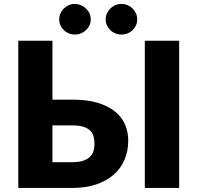

<svg xmlns="http://www.w3.org/2000/svg" viewBox="-20 -930 977 950"><path d="M337.5 -127.5Q371 -127.5 392.5 -135Q414 -142.5 426.2 -155.2Q438.5 -168 443 -184Q447.5 -200 447.5 -217.5Q447.5 -237.5 443 -254.5Q438.5 -271.5 426.2 -283.8Q414 -296 392.5 -302.8Q371 -309.5 337.5 -309.5H239.5V-127.5ZM337.5 -437Q413 -437 465.8 -420.5Q518.5 -404 551.5 -376.2Q584.5 -348.5 599.5 -311.8Q614.5 -275 614.5 -234.5Q614.5 -182 595.8 -138.8Q577 -95.5 541.5 -64.8Q506 -34 454.5 -17Q403 0 337.5 0H70.5V-728.5H239.5V-437ZM866.5 0H696.5V-728.5H866.5ZM429 -834Q429 -818 422.8 -804.5Q416.5 -791 405.5 -780.8Q394.5 -770.5 380 -764.8Q365.5 -759 349 -759Q334 -759 320.2 -764.8Q306.5 -770.5 296 -780.8Q285.5 -791 279.2 -804.5Q273 -818 273 -834Q273 -849.5 279.2 -863.5Q285.5 -877.5 296 -888Q306.5 -898.5 320.2 -904.5Q334 -910.5 349 -910.5Q365.5 -910.5 380 -904.5Q394.5 -898.5 405.5 -888Q416.5 -877.5 422.8 -863.5Q429 -849.5 429 -834ZM659 -834Q659 -818 652.8 -804.5Q646.5 -791 636 -780.8Q625.5 -770.5 611.2 -764.8Q597 -759 581 -759Q565 -759 550.8 -764.8Q536.5 -770.5 526 -780.8Q515.5 -791 509.2 -804.5Q503 -818 503 -834Q503 -849.5 509.2 -863.5Q515.5 -877.5 526 -888Q536.5 -898.5 550.8 -904.5Q565 -910.5 581 -910.5Q597 -910.5 611.2 -904.5Q625.5 -898.5 636 -888Q646.5 -877.5 652.8 -863.5Q659 -849.5 659 -834Z"/></svg>

Font: Lato ExtraBold
Style: Regular
Weight: 800
Designer: Lukasz Dziedzic with Adam Twardoch and Botio Nikoltchev
Foundry: tyPoland Lukasz Dziedzic
Version: Version 2.015; 2015-08-06; http://www.latofonts.com/